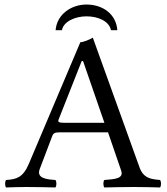

<svg xmlns="http://www.w3.org/2000/svg" viewBox="-20 -824 735 846"><path d="M225 -691H253C260 -730 312 -752 361 -752C414 -752 461 -730 469 -691H497C492 -761 434 -804 361 -804C295 -804 231 -762 225 -691ZM263 -283C241 -283 234 -286 237.8 -296.3L340 -555H346L440 -283ZM155 -79 210 -224C215 -237 221 -241 245 -241H456L514 -72C525.8 -37.5 487.6 -34.4 440 -31C434 -25 434 -4 440 2C477 1 532 0 571 0C612 0 650 1 685 2C691 -4 691 -25 685 -31C646.2 -34.5 612.4 -37.8 595 -86L389 -658C374 -649 347 -638 334 -638L107 -102C81 -40 50.5 -34 7 -31C1 -25 1 -4 7 2C33 1 65.7 0 96 0C137 0 187 1 224 2C230 -4 230 -25 224 -31C186.4 -33.6 139.4 -37.9 155 -79Z"/></svg>

Font: Libertinus Math
Style: Regular
Weight: 400
Designer: Philipp H. Poll
Foundry: Khaled Hosny
Version: Version 6.2